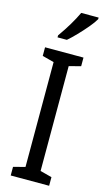

<svg xmlns="http://www.w3.org/2000/svg" viewBox="-142 -988 566 1033"><g transform="rotate(15 141.5 -471.5)"><path d="M248 0H34V-48L99 -65V-649L34 -666V-714H248V-666L183 -649V-65L248 -48ZM271 -934Q259 -913 235 -884.5Q211 -856 184.5 -828.5Q158 -801 137 -783H85V-794Q143 -876 174 -943H271Z"/></g></svg>

Font: Noto Sans Myanmar ExtraCondensed
Style: Regular
Weight: 400
Width: 2
Designer: Monotype Design Team
Foundry: Monotype Imaging Inc.
Version: Version 2.107; ttfautohint (v1.8.4.7-5d5b)